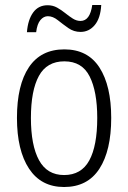

<svg xmlns="http://www.w3.org/2000/svg" viewBox="-20 -740 514 770"><path d="M426 -267Q426 -136 378.5 -63Q331 10 237 10Q145 10 96.5 -63.5Q48 -137 48 -267Q48 -399 96 -470.5Q144 -542 238 -542Q332 -542 379 -469Q426 -396 426 -267ZM104 -267Q104 -157 136.5 -97.5Q169 -38 237 -38Q306 -38 338 -96.5Q370 -155 370 -267Q370 -373 339.5 -433.5Q309 -494 238 -494Q168 -494 136 -435.5Q104 -377 104 -267ZM88 -611Q92 -661 113 -690Q134 -719 171 -719Q192 -719 209 -709.5Q226 -700 241.5 -687.5Q257 -675 272 -665.5Q287 -656 303 -656Q341 -656 350 -720H386Q383 -667 360 -639.5Q337 -612 303 -612Q276 -612 254 -627.5Q232 -643 212 -659Q192 -675 172 -675Q155 -675 142 -659.5Q129 -644 125 -611Z"/></svg>

Font: Noto Sans Lao UI Cond Light
Style: Regular
Weight: 300
Width: 3
Designer: Monotype Design Team
Foundry: Monotype Imaging Inc.
Version: Version 2.000; ttfautohint (v1.8.4.7-5d5b)